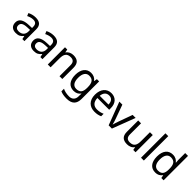

<svg xmlns="http://www.w3.org/2000/svg" viewBox="335 -2374 4227 4227"><g transform="rotate(45 2449.0 -260.0)"><path d="M288 -545C218 -545 152 -524 105 -499L132 -433C176 -454 227 -474 283 -474C353 -474 394 -444 394 -355V-323L303 -320C128 -315 46 -256 46 -149C46 -40 118 10 215 10C305 10 348 -17 395 -76H399L416 0H480V-365C480 -490 418 -545 288 -545ZM314 -259 393 -262V-214C393 -110 325 -61 235 -61C177 -61 137 -88 137 -148C137 -216 180 -254 314 -259Z M849 -545C779 -545 713 -524 666 -499L693 -433C737 -454 788 -474 844 -474C914 -474 955 -444 955 -355V-323L864 -320C689 -315 607 -256 607 -149C607 -40 679 10 776 10C866 10 909 -17 956 -76H960L977 0H1041V-365C1041 -490 979 -545 849 -545ZM875 -259 954 -262V-214C954 -110 886 -61 796 -61C738 -61 698 -88 698 -148C698 -216 741 -254 875 -259Z M1465 -546C1397 -546 1331 -519 1296 -463H1291L1278 -536H1207V0H1295V-278C1295 -403 1333 -472 1452 -472C1534 -472 1572 -429 1572 -343V0H1659V-349C1659 -487 1593 -546 1465 -546Z M2015 -546C1877 -546 1795 -438 1795 -267C1795 -92 1877 10 2016 10C2089 10 2145 -16 2182 -71H2186C2185 -59 2183 -21 2183 -5V16C2183 110 2127 167 2035 167C1958 167 1888 152 1837 125V206C1888 229 1952 240 2030 240C2194 240 2270 162 2270 9V-536H2200L2188 -465H2183C2143 -520 2085 -546 2015 -546ZM2027 -472C2135 -472 2184 -413 2184 -267V-246C2184 -117 2137 -62 2029 -62C1935 -62 1886 -134 1886 -266C1886 -398 1937 -472 2027 -472Z M2647 -546C2505 -546 2410 -440 2410 -264C2410 -85 2515 10 2668 10C2741 10 2789 -1 2844 -25V-102C2788 -78 2740 -65 2672 -65C2565 -65 2504 -130 2501 -251H2868V-304C2868 -450 2784 -546 2647 -546ZM2646 -474C2735 -474 2775 -412 2776 -321H2503C2512 -417 2562 -474 2646 -474Z M3102 0H3203L3407 -536H3313L3199 -220C3184 -177 3161 -111 3154 -78H3150C3144 -111 3123 -176 3107 -220L2993 -536H2899Z M3940 -536H3852V-257C3852 -132 3813 -63 3694 -63C3613 -63 3575 -105 3575 -191V-536H3486V-185C3486 -49 3552 10 3681 10C3750 10 3816 -15 3851 -71H3855L3868 0H3940Z M4198 0V-760H4110V0Z M4558 10C4642 10 4693 -26 4725 -72H4729L4742 0H4813V-760H4725V-546C4725 -526 4729 -484 4731 -467H4725C4692 -511 4642 -546 4559 -546C4426 -546 4338 -451 4338 -267C4338 -83 4425 10 4558 10ZM4572 -63C4476 -63 4429 -137 4429 -265C4429 -392 4476 -473 4571 -473C4690 -473 4726 -399 4726 -266V-250C4726 -125 4685 -63 4572 -63Z"/></g></svg>

Font: Noto Sans Gujarati UI
Style: Regular
Weight: 400
Designer: Jelle Bosma - Monotype Design Team, Universal Thirst
Foundry: Monotype Imaging Inc.
Version: Version 2.106